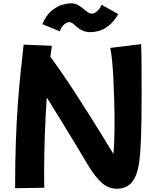

<svg xmlns="http://www.w3.org/2000/svg" viewBox="-20 -1074 955 1170"><path d="M72 73Q72 -83 76.5 -208.5Q81 -334 88.5 -437.5Q96 -541 105.5 -630.5Q115 -720 124 -802L296 -795Q292 -764 287 -728Q321 -682 361.5 -623Q402 -564 444.5 -498.5Q487 -433 528 -367.5Q569 -302 606 -242.5Q643 -183 671 -136Q678 -205 678 -330Q678 -394 676 -462Q674 -530 671 -592.5Q668 -655 663 -704.5Q658 -754 652 -782L840 -805Q842 -756 842.5 -676.5Q843 -597 843 -508Q843 -429 842 -349.5Q841 -270 838 -203Q835 -136 829 -92Q818 -6 785 35Q752 76 692 76Q643 76 602.5 42Q562 8 515 -70Q483 -124 440.5 -194.5Q398 -265 352.5 -339Q307 -413 265 -480Q257 -363 253 -246.5Q249 -130 249 -36V20Q249 47 250 70ZM238 -927Q262 -983 296 -1010Q330 -1037 361.5 -1045.5Q393 -1054 409 -1054Q435 -1054 453 -1044.5Q471 -1035 485.5 -1022.5Q500 -1010 513 -1000.5Q526 -991 540 -991Q556 -991 573 -1007Q590 -1023 599 -1045L701 -988Q671 -938 638.5 -914.5Q606 -891 578.5 -884.5Q551 -878 535 -878Q503 -878 483 -887.5Q463 -897 450 -908.5Q437 -920 425.5 -929.5Q414 -939 400 -939Q388 -939 371 -925Q354 -911 344 -883Z"/></svg>

Font: Mochiy Pop One
Style: Regular
Weight: 400
Designer: FONTDASU
Foundry: FONTDASU / Google Inc. / Adobe
Version: Version 2.000